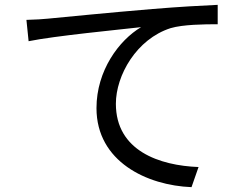

<svg xmlns="http://www.w3.org/2000/svg" viewBox="-20 -746 1040 792"><path d="M89 -664 98 -576C205 -598 475 -624 562 -634C471 -580 378 -455 378 -300C378 -79 587 19 770 26L799 -57C638 -63 458 -124 458 -318C458 -435 543 -585 684 -630C735 -645 822 -646 878 -646V-726C812 -723 719 -718 611 -709C429 -694 242 -675 177 -669C158 -667 127 -665 89 -664Z"/></svg>

Font: Noto Sans CJK KR Regular
Style: Regular
Weight: 400
Designer: Ryoko NISHIZUKA (kana & ideographs); Paul D. Hunt (Latin, Greek & Cyrillic); Wenlong ZHANG (bopomofo); Sandoll Communica
Foundry: Adobe Systems Incorporated
Version: Version 1.004;PS 1.004;hotconv 1.0.82;makeotf.lib2.5.63406